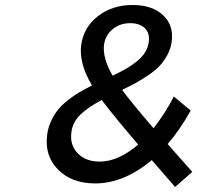

<svg xmlns="http://www.w3.org/2000/svg" viewBox="-20 -725 785 764"><path d="M168 -190.9Q171.9 -219.7 184.1 -245.1Q196.3 -270.5 212.2 -289.8Q228 -309.1 251.2 -327.1Q274.4 -345.2 296.1 -357.9Q317.9 -370.6 346.2 -384.8Q293 -473.6 303.2 -546.9Q313 -616.7 369.9 -660.9Q426.8 -705.1 507.8 -705.1Q586.4 -705.1 629.4 -664.1Q672.4 -623 663.1 -558.1Q659.2 -530.3 645.5 -505.4Q631.8 -480.5 614.7 -462.4Q597.7 -444.3 570.1 -425.8Q542.5 -407.2 520.8 -395.3Q499 -383.3 465.8 -367.2Q506.3 -313 590.8 -214.8Q635.3 -271 671.9 -340.8L738.8 -285.2Q695.3 -207 647 -151.9L745.1 -41L676.8 19L584 -87.9Q472.7 4.9 358.9 4.9Q265.1 4.9 210.4 -50.8Q155.8 -106.4 168 -190.9ZM264.2 -200.2Q256.8 -148.4 289.1 -115.2Q321.3 -82 376 -82Q451.2 -82 529.8 -149.9Q433.1 -262.7 384.8 -327.1Q331.1 -298.8 300.3 -269.3Q269.5 -239.7 264.2 -200.2ZM394 -547.9Q387.2 -494.6 428.2 -423.8Q460 -439 481.2 -451.2Q502.4 -463.4 523.4 -480Q544.4 -496.6 556.6 -515.6Q568.8 -534.7 571.8 -557.1Q577.1 -591.8 556.9 -612.3Q536.6 -632.8 498 -632.8Q456.5 -632.8 428 -608.6Q399.4 -584.5 394 -547.9Z"/></svg>

Font: Trueno
Style: Italic
Weight: 400
Designer: Julieta Ulanovsky
Foundry: Julieta Ulanovsky
Version: Version 3.001b | FøM Fix